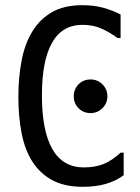

<svg xmlns="http://www.w3.org/2000/svg" viewBox="-20 -726 540 742"><path d="M458 -136V-49Q398 -4 301 -4Q230 -4 182.5 -29.5Q135 -55 105.5 -101Q76 -147 63.5 -211Q51 -275 51 -351Q51 -427 63.5 -492Q76 -557 105 -604.5Q134 -652 181 -679Q228 -706 298 -706Q343 -706 379 -696Q415 -686 446 -670V-579H434Q408 -599 374.5 -614.5Q341 -630 299 -630Q220 -630 181 -560.5Q142 -491 142 -358Q142 -220 182.5 -149.5Q223 -79 304 -79Q346 -79 378.5 -91.5Q411 -104 446 -136ZM330 -419Q357 -419 376 -400Q395 -381 395 -354Q395 -327 376 -308Q357 -289 330 -289Q302 -289 283.5 -308Q265 -327 265 -354Q265 -381 283.5 -400Q302 -419 330 -419Z"/></svg>

Font: D2Coding
Style: Regular
Weight: 400
Monospace: yes
Designer: Yong-Rak Park; Jeong-Hwan Yoon; Sang-Min Lee;
Foundry: NHN Corporation
Version: Version 1.3.2; Build 20180524